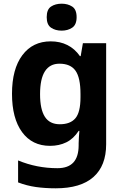

<svg xmlns="http://www.w3.org/2000/svg" viewBox="-20 -780 673 1040"><path d="M255 -556Q305 -556 345 -536Q385 -516 413 -476H417L429 -546H555V1Q555 118 486 179Q417 240 282 240Q224 240 174.5 233Q125 226 78 208V89Q179 131 291 131Q349 131 377.5 100Q406 69 406 7V-4Q406 -21 407.5 -39Q409 -57 410 -71H406Q378 -28 339 -9Q300 10 251 10Q154 10 99.5 -64.5Q45 -139 45 -272Q45 -406 101 -481Q157 -556 255 -556ZM302 -435Q250 -435 223.5 -394Q197 -353 197 -270Q197 -188 223 -147.5Q249 -107 304 -107Q361 -107 388.5 -139.5Q416 -172 416 -253V-271Q416 -359 389 -397Q362 -435 302 -435ZM314 -760Q347 -760 371 -744.5Q395 -729 395 -687Q395 -646 371 -630Q347 -614 314 -614Q280 -614 256.5 -630Q233 -646 233 -687Q233 -729 256.5 -744.5Q280 -760 314 -760Z"/></svg>

Font: Noto Sans Balinese
Style: Regular
Weight: 400
Designer: Aditya Bayu, David Williams
Foundry: David Williams
Version: Version 2.003